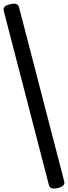

<svg xmlns="http://www.w3.org/2000/svg" viewBox="-28 -974 379 1071"><path d="M294 75Q273 80 261 76Q249 72 245 59L-7 -913Q-11 -927 -2 -936.5Q7 -946 29 -950Q49 -956 61.5 -952Q74 -948 78 -934L330 37Q334 51 325 60.5Q316 70 294 75Z"/></svg>

Font: Playwrite IT Moderna
Style: Regular
Weight: 400
Designer: Veronika Burian, José Scaglione
Foundry: TypeTogether
Version: Version 1.002